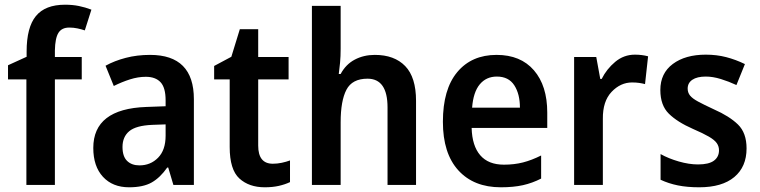

<svg xmlns="http://www.w3.org/2000/svg" viewBox="-20 -785 3227 815"><path d="M327 -448H213V0H92V-448H14V-508L93 -544V-566Q93 -669 132.5 -717Q172 -765 256 -765Q288 -765 315 -759.5Q342 -754 368 -744L340 -656Q325 -661 308.5 -664.5Q292 -668 274 -668Q242 -668 228 -645.5Q214 -623 213 -571V-543H327Z M617 -552Q803 -552 803 -364V0H716L694 -74H690Q660 -31 624 -10.5Q588 10 528 10Q458 10 417 -34.5Q376 -79 376 -157Q376 -323 601 -331L683 -334V-359Q683 -413 661.5 -436Q640 -459 599 -459Q566 -459 531.5 -448Q497 -437 463 -420L428 -506Q466 -527 514 -539.5Q562 -552 617 -552ZM626 -255Q557 -252 528.5 -228Q500 -204 500 -161Q500 -121 519.5 -102Q539 -83 572 -83Q619 -83 651 -115.5Q683 -148 683 -209V-257Z M1138 -90Q1157 -90 1176 -94Q1195 -98 1211 -104V-12Q1190 -2 1163.5 4Q1137 10 1104 10Q1037 10 996 -27.5Q955 -65 955 -161V-448H889V-505L962 -544L998 -661H1076V-543H1205V-448H1076V-167Q1076 -90 1138 -90Z M1426 -578Q1426 -546 1423.5 -519Q1421 -492 1418 -471H1426Q1448 -512 1486 -532Q1524 -552 1571 -552Q1654 -552 1700 -504.5Q1746 -457 1746 -357V0H1625V-329Q1625 -451 1540 -451Q1475 -451 1450.5 -404Q1426 -357 1426 -266V0H1304V-760H1426Z M2088 -552Q2190 -552 2246.5 -486.5Q2303 -421 2303 -307V-242H1982Q1984 -166 2018.5 -126Q2053 -86 2119 -86Q2163 -86 2200 -95.5Q2237 -105 2277 -125V-27Q2240 -8 2200 1Q2160 10 2106 10Q1991 10 1925.5 -62Q1860 -134 1860 -268Q1860 -406 1921 -479Q1982 -552 2088 -552ZM2089 -460Q2044 -460 2016.5 -427Q1989 -394 1984 -328H2187Q2187 -386 2163 -423Q2139 -460 2089 -460Z M2675 -553Q2705 -553 2731 -546L2718 -428Q2707 -431 2693.5 -433Q2680 -435 2663 -435Q2614 -435 2576 -395Q2538 -355 2539 -280V0H2417V-543H2511L2528 -450H2534Q2555 -492 2591.5 -522.5Q2628 -553 2675 -553Z M3149 -155Q3149 -77 3097 -33.5Q3045 10 2948 10Q2897 10 2857.5 2Q2818 -6 2784 -22V-131Q2818 -112 2861.5 -99.5Q2905 -87 2943 -87Q2989 -87 3010.5 -103Q3032 -119 3032 -147Q3032 -164 3022.5 -177.5Q3013 -191 2989 -205Q2965 -219 2921 -238Q2855 -267 2819 -302.5Q2783 -338 2783 -403Q2783 -474 2836 -513.5Q2889 -553 2976 -553Q3022 -553 3062.5 -542.5Q3103 -532 3142 -513L3106 -424Q3074 -439 3040 -449.5Q3006 -460 2976 -460Q2939 -460 2919 -446.5Q2899 -433 2899 -409Q2899 -392 2909 -379.5Q2919 -367 2943 -354Q2967 -341 3010 -321Q3076 -292 3112.5 -256.5Q3149 -221 3149 -155Z"/></svg>

Font: Noto Sans Lao SemiCondensed SemiBold
Style: Regular
Weight: 600
Width: 4
Designer: Monotype Design Team
Foundry: Monotype Imaging Inc.
Version: Version 2.003; ttfautohint (v1.8.4.7-5d5b)